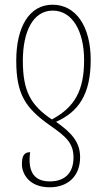

<svg xmlns="http://www.w3.org/2000/svg" viewBox="-20 -566 450 815"><path d="M203 -546C104 -546 49 -451 49 -309C49 -166 87 -107 196 -31C257 12 292 40 292 102C292 169 255 204 191 204C117 204 98 152 108 80C83 80 73 95 73 131C73 170 102 229 191 229C265 229 320 185 320 101C320 37 284 -2 218 -49C313 -91 365 -165 365 -312C365 -453 303 -546 203 -546ZM204 -521C288 -521 337 -432 337 -311C337 -183 298 -111 200 -59C111 -119 77 -178 77 -308C77 -434 121 -521 204 -521Z"/></svg>

Font: Noto Serif ExtraCondensed Thin
Style: Regular
Weight: 100
Width: 2
Designer: Monotype Design Team
Foundry: Monotype Imaging Inc.
Version: Version 2.013